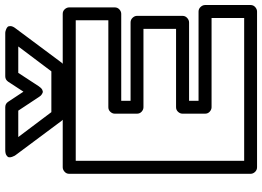

<svg xmlns="http://www.w3.org/2000/svg" viewBox="-156 -832 1013 742"><g transform="rotate(-90 351.0 -461.5)"><path d="M49.8 0V-701.2Q49.8 -711.9 57.9 -719Q65.9 -726.1 75.2 -726.1H668Q678.7 -726.1 685.8 -718.3Q692.9 -710.4 692.9 -701.2V-524.9Q692.9 -514.2 685.1 -507.1Q677.2 -500 668 -500H332V-463.9H634.8Q645.5 -463.9 652.8 -456.1Q660.2 -448.2 660.2 -439V-263.2Q660.2 -252.4 652.1 -245.1Q644 -237.8 634.8 -237.8H332V-201.2H676.8Q687.5 -201.2 694.8 -193.1Q702.1 -185.1 702.1 -175.8V0Q702.1 10.7 694.1 17.8Q686 24.9 676.8 24.9H75.2Q64.5 24.9 57.1 17.1Q49.8 9.3 49.8 0ZM100.1 -24.9H651.9V-150.9H307.1Q297.9 -150.9 290 -158Q282.2 -165 282.2 -175.8V-263.2Q282.2 -272.5 289.3 -280.3Q296.4 -288.1 307.1 -288.1H609.9V-414.1H307.1Q297.9 -414.1 290 -421.1Q282.2 -428.2 282.2 -439V-524.9Q282.2 -534.2 289.3 -542Q296.4 -549.8 307.1 -549.8H643.1V-675.8H100.1ZM122.1 -908.2Q121.1 -909.7 119.4 -912.4Q117.7 -915 115.2 -922.1Q112.8 -929.2 113.8 -934.3Q114.7 -939.5 121.6 -943.8Q128.4 -948.2 142.1 -948.2H307.1Q320.8 -948.2 328.1 -937L367.2 -877.9L405.8 -937Q413.6 -948.2 426.8 -948.2H591.8Q593.8 -948.2 596.9 -948Q600.1 -947.8 606.9 -945.3Q613.8 -942.9 617.4 -939.2Q621.1 -935.5 620.6 -927.2Q620.1 -918.9 611.8 -908.2L479 -730Q470.7 -720.2 459 -720.2H274.9Q262.7 -720.2 254.9 -730ZM191.9 -897.9 288.1 -770H445.8L542 -897.9H439.9L388.2 -818.8Q381.8 -809.1 375 -805.4Q368.2 -801.8 363.3 -803.7Q358.4 -805.7 354.5 -808.8Q350.6 -812 348.6 -815.4L346.2 -818.8L293.9 -897.9Z"/></g></svg>

Font: Trueno Black Outline
Style: Regular
Weight: 900
Width: 6
Designer: Julieta Ulanovsky
Foundry: Julieta Ulanovsky
Version: Version 3.001b | FøM Fix